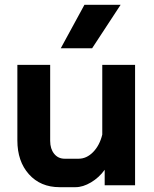

<svg xmlns="http://www.w3.org/2000/svg" viewBox="-20 -768 638 796"><path d="M52 -186V-499H188V-184Q188 -151 204.5 -130.5Q221 -110 248 -110H306Q339 -110 366 -137.5Q393 -165 404 -210V-499H540V0H414V-64Q391 -32 357.5 -12Q324 8 293 8H227Q148 8 100 -45.5Q52 -99 52 -186ZM330 -748H480L362 -568H232Z"/></svg>

Font: Bai Jamjuree
Style: Bold
Weight: 700
Designer: Katatrad Aksorn Co.,Ltd.
Foundry: Cadson Demak Co.,Ltd.
Version: Version 1.000; ttfautohint (v1.6)